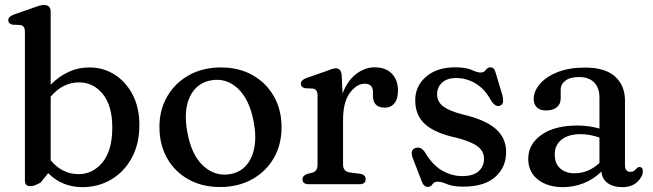

<svg xmlns="http://www.w3.org/2000/svg" viewBox="-20 -758 2688 790"><path d="M188.5 -709.5V-409.5Q222 -443.5 262 -462Q302 -480.5 347 -480.5Q406.5 -480.5 453.2 -450Q500 -419.5 526.8 -366.5Q553.5 -313.5 553.5 -244.5Q553.5 -166 522.2 -108.5Q491 -51 437.8 -19.5Q384.5 12 319.5 12Q236 12 178 -45.5L147.5 -7Q133.5 0.5 123.8 4.2Q114 8 104 8Q82.5 8 82.5 -15.5V-627.5Q82.5 -651.5 64 -655L31.5 -656.5Q14 -660 14 -675Q14 -690 36.5 -698L115.5 -725.5Q131 -731.5 141.8 -734.5Q152.5 -737.5 161 -737.5Q188.5 -737.5 188.5 -709.5ZM305 -419Q238.5 -419 188.5 -360.5V-98.5Q236 -41.5 303 -41.5Q362 -41.5 402 -90.2Q442 -139 442 -233Q442 -323.5 403 -371.2Q364 -419 305 -419Z M889 -480.5Q963 -480.5 1019 -449Q1075 -417.5 1106.8 -362Q1138.5 -306.5 1138.5 -234Q1138.5 -163 1106.5 -107.5Q1074.5 -52 1017.2 -20.2Q960 11.5 885.5 11.5Q811.5 11.5 755.2 -20Q699 -51.5 667.5 -107.2Q636 -163 636 -236Q636 -306 668 -361.2Q700 -416.5 757.2 -448.5Q814.5 -480.5 889 -480.5ZM927 -41.5Q986.5 -51.5 1013.5 -109.2Q1040.5 -167 1024 -256.5Q1006.5 -349 958.8 -393.8Q911 -438.5 849 -427.5Q789 -417.5 761.5 -360.2Q734 -303 751 -213Q768 -120 816.5 -75.5Q865 -31 927 -41.5Z M1386 -447.5 1389.5 -373Q1409 -425.5 1445 -453.2Q1481 -481 1522 -481Q1566.5 -481 1592 -455.2Q1617.5 -429.5 1617.5 -385Q1617.5 -350.5 1602.8 -332.8Q1588 -315 1564 -315Q1514.5 -315 1514.5 -364V-380.5Q1514 -413.5 1480.5 -413.5Q1447.5 -413.5 1419.5 -375.8Q1391.5 -338 1391.5 -263.5V-81.5Q1391.5 -52.5 1418.5 -48.5L1461.5 -43Q1484.5 -39.5 1484.5 -20.5Q1484.5 0 1458.5 0H1250.5Q1224.5 0 1224.5 -20.5Q1224.5 -35 1244 -42.5L1265 -47.5Q1275.5 -50.5 1281 -58.2Q1286.5 -66 1286.5 -81.5V-366Q1286.5 -390.5 1268 -393.5L1235.5 -395Q1218 -399 1218 -413.5Q1218 -428.5 1240.5 -437L1318.5 -464Q1335 -470.5 1345.5 -473.8Q1356 -477 1362.5 -477Q1383.5 -477 1386 -447.5Z M1856 -437Q1820 -437 1799.2 -418.2Q1778.5 -399.5 1778.5 -370.5Q1778.5 -339.5 1803 -320.8Q1827.5 -302 1880.5 -288Q1974.5 -266.5 2018.5 -228.8Q2062.5 -191 2062.5 -132.5Q2062.5 -69.5 2017.5 -29.8Q1972.5 10 1886 10Q1844.5 10 1820 -0.2Q1795.5 -10.5 1780.5 -10.5Q1766 -10.5 1759.2 0.2Q1752.5 11 1739.5 11Q1723.5 11 1715 -12.5L1679 -105.5Q1665.5 -141 1689.5 -149Q1711 -156.5 1727.5 -133Q1758 -80.5 1797.8 -57Q1837.5 -33.5 1881.5 -33.5Q1927.5 -33.5 1949.5 -53.5Q1971.5 -73.5 1971.5 -105Q1971.5 -136.5 1944 -156.5Q1916.5 -176.5 1857 -191.5Q1772 -209.5 1730.2 -246Q1688.5 -282.5 1688.5 -345.5Q1688.5 -404 1733.2 -442.5Q1778 -481 1852 -481Q1898 -481 1921 -470.2Q1944 -459.5 1957 -459.5Q1971.5 -459.5 1979 -470.2Q1986.5 -481 1998 -481Q2014 -481 2019 -460L2046.5 -368.5Q2051 -352.5 2049.8 -339.5Q2048.5 -326.5 2036 -322.5Q2017.5 -317 1999.5 -346Q1974 -392.5 1936.5 -414.8Q1899 -437 1856 -437Z M2153.5 -104.5Q2153.5 -165 2207.8 -203.2Q2262 -241.5 2356 -241.5Q2381 -241.5 2404.2 -238Q2427.5 -234.5 2446.5 -229V-356Q2446.5 -397 2424.5 -419Q2402.5 -441 2362.5 -441Q2325.5 -441 2306.2 -426Q2287 -411 2287 -390V-354Q2287 -329.5 2271 -316.5Q2255 -303.5 2227 -303.5Q2202 -303.5 2189 -316.2Q2176 -329 2176 -350.5Q2176 -382 2200.8 -411.8Q2225.5 -441.5 2272.8 -460.8Q2320 -480 2387.5 -480Q2470 -480 2510.8 -443Q2551.5 -406 2551.5 -344.5V-78.5Q2551.5 -51 2574 -51Q2584 -51 2589 -55Q2594 -59 2597.5 -63Q2600.5 -66 2603.5 -68.5Q2606.5 -71 2610.5 -71Q2625 -71 2625 -53.5Q2625 -31 2602.2 -9.5Q2579.5 12 2540 12Q2503.5 12 2480.5 -4.5Q2457.5 -21 2454.5 -52Q2423.5 -21 2382.2 -4.5Q2341 12 2296.5 12Q2233 12 2193.2 -19.2Q2153.5 -50.5 2153.5 -104.5ZM2262.5 -122.5Q2262.5 -84.5 2285.2 -64.8Q2308 -45 2343 -45Q2401.5 -45 2446.5 -87.5V-192Q2429 -198 2409.5 -202Q2390 -206 2368.5 -206Q2319.5 -206 2291 -183.8Q2262.5 -161.5 2262.5 -122.5Z"/></svg>

Font: Fraunces 9pt Soft
Style: Regular
Weight: 400
Version: Version 1.000;[0bf87f6ff]